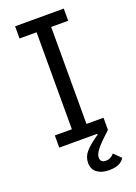

<svg xmlns="http://www.w3.org/2000/svg" viewBox="-168 -765 737 1038"><g transform="rotate(-20 200.0 -245.5)"><path d="M273 207Q231 207 204.5 188Q178 169 178 131Q178 96 202.5 68Q227 40 279 5L278 0H60V-70H158V-628H60V-698H340V-628H242V-70H340V0Q280 55 261 80Q242 105 242 123Q242 153 273 153Q302 153 321 129L361 168Q339 207 273 207Z"/></g></svg>

Font: Anuphan
Style: Regular
Weight: 400
Designer: Mike Abbink, Paul van der Laan, Pieter van Rosmalen, Mint Tantisuwanna
Foundry: Bold Monday; Cadson Demak
Version: Version 3.002;hotconv 1.0.109;makeotfexe 2.5.65596